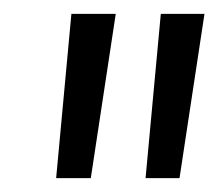

<svg xmlns="http://www.w3.org/2000/svg" viewBox="-20 -720 315 277"><path d="M275 -700 239 -463H190L212 -700ZM147 -700 111 -463H61L83 -700Z"/></svg>

Font: Kulim Park Light
Style: Italic
Weight: 300
Italic angle: -8°
Designer: Noponies / Dale Sattler
Foundry: Noponies
Version: Version 1.000; ttfautohint (v1.8.3)